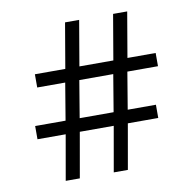

<svg xmlns="http://www.w3.org/2000/svg" viewBox="-78 -778 870 858"><g transform="rotate(-10 356.5 -349.0)"><path d="M406 -205 370 0H434L470 -205H608V-265H480L508 -433H647V-493H519L554 -698H490L455 -493H301L336 -698H272L237 -493H99V-433H226L198 -265H60V-205H188L152 0H216L252 -205ZM416 -265H262L290 -433H444Z"/></g></svg>

Font: Braiins Sans
Style: Regular
Weight: 400
Designer: Mike Abbink, Paul van der Laan, Pieter van Rosmalen, Jiri Chlebus, Lubos Buracinsky
Foundry: Bold Monday, Sudetype
Version: Version 1.000;hotconv 1.0.109;makeotfexe 2.5.65596